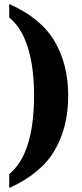

<svg xmlns="http://www.w3.org/2000/svg" viewBox="-20 -795 407 957"><path d="M26 142V73Q74 32 101 -29Q128 -90 139 -164.5Q150 -239 150 -318Q150 -397 139 -470.5Q128 -544 101 -605.5Q74 -667 26 -708V-775Q184 -705 252 -589.5Q320 -474 320 -318Q320 -161 252 -45Q184 71 26 142Z"/></svg>

Font: Noto Serif Bengali ExtraCondensed Black
Style: Regular
Weight: 900
Width: 2
Designer: Juan Bruce, Universal Thirst, Indian Type Foundry and the Monotype Design Team.
Foundry: Monotype Imaging Inc.
Version: Version 2.003; ttfautohint (v1.8.4.7-5d5b)